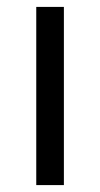

<svg xmlns="http://www.w3.org/2000/svg" viewBox="-20 -536 290 556"><path d="M85 0V-516H165V0Z"/></svg>

Font: IBM Plex Sans Devanagari
Style: Regular
Weight: 400
Designer: Mike Abbink, Paul van der Laan, Pieter van Rosmalen, Erin McLaughlin
Foundry: Bold Monday
Version: Version 1.1